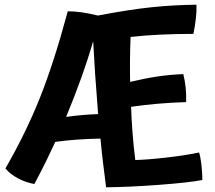

<svg xmlns="http://www.w3.org/2000/svg" viewBox="-20 -753 914 816"><path d="M840 12Q784 23 657 32.5Q530 42 431 43Q425 -4 418.5 -56Q412 -108 407 -164Q353 -163 305.5 -159.5Q258 -156 215 -150Q197 -111 176.5 -69Q156 -27 126 29Q88 22 55.5 4.5Q23 -13 3 -37Q90 -188 149.5 -337Q209 -486 268 -705Q294 -705 324.5 -701Q355 -697 396 -687Q534 -713 626.5 -722.5Q719 -732 815 -733Q816 -705 812.5 -674.5Q809 -644 802 -609Q731 -609 664.5 -606Q598 -603 535 -596Q533 -550 532.5 -502Q532 -454 533 -405Q596 -420 650 -428Q704 -436 759 -438Q766 -410 769 -381.5Q772 -353 771 -319Q705 -317 648.5 -312Q592 -307 537 -299Q539 -243 543.5 -185.5Q548 -128 555 -73Q605 -74 688 -83.5Q771 -93 826 -105Q832 -88 836 -53Q840 -18 840 12ZM376 -578Q353 -499 324 -418.5Q295 -338 261 -256Q295 -261 329 -264Q363 -267 397 -268Q389 -367 384 -442Q379 -517 376 -578Z"/></svg>

Font: Atma SemiBold
Style: Regular
Weight: 600
Designer: Gregori Vincens, Jeremie Hornus, Riccardo Olocco, Yoann Minet.
Foundry: black foundry
Version: Version 1.102;PS 1.100;hotconv 1.0.86;makeotf.lib2.5.63406